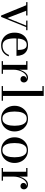

<svg xmlns="http://www.w3.org/2000/svg" viewBox="1293 -2083 800 3426"><g transform="rotate(90 1693.0 -370.0)"><path d="M518.5 -460V-437H463.5L282 10H257L73.5 -437H17.5V-460H256.5V-437H172L301 -102.5L436.5 -437H348V-460Z M788 10Q725 10 673.8 -18.8Q622.5 -47.5 592.5 -101.2Q562.5 -155 562.5 -230Q562.5 -305 590.5 -358.5Q618.5 -412 668 -440.8Q717.5 -469.5 781.5 -469.5Q853.5 -469.5 896.5 -441Q939.5 -412.5 958.2 -365.5Q977 -318.5 977 -264H630V-287H871.5Q871 -311.5 868.5 -339Q866 -366.5 857.5 -391.2Q849 -416 830.8 -431.5Q812.5 -447 781.5 -447Q746 -447 723.2 -429.5Q700.5 -412 687.8 -381.5Q675 -351 670 -312Q665 -273 665 -230Q665 -187 670.8 -148.2Q676.5 -109.5 690.5 -79.5Q704.5 -49.5 729.8 -32.2Q755 -15 793.5 -15Q858.5 -15 899.8 -46.8Q941 -78.5 959.5 -128H986Q966.5 -68.5 918 -29.2Q869.5 10 788 10Z M1210.5 -213Q1210.5 -256.5 1220.5 -301.2Q1230.5 -346 1250.2 -384.2Q1270 -422.5 1299 -446Q1328 -469.5 1365.5 -469.5Q1393.5 -469.5 1412.8 -459Q1432 -448.5 1441.8 -432Q1451.5 -415.5 1451.5 -396.5Q1451.5 -371 1436.2 -353Q1421 -335 1394.5 -335Q1368.5 -335 1352.8 -349.8Q1337 -364.5 1337 -387Q1337 -414.5 1355.2 -428.2Q1373.5 -442 1395 -442Q1410 -442 1422.8 -436.2Q1435.5 -430.5 1443 -420Q1450.5 -409.5 1450.5 -396.5H1427.5Q1427.5 -410.5 1418.5 -421.8Q1409.5 -433 1394.8 -439.5Q1380 -446 1363.5 -446Q1335 -446 1309.8 -425.8Q1284.5 -405.5 1265.2 -371.5Q1246 -337.5 1235 -296.5Q1224 -255.5 1224 -213ZM1224 -460V-23H1297V0H1070.5V-23H1137V-437H1070.5V-460Z M1692 -750V-23H1778V0H1516V-23H1602.5V-727H1516V-750Z M2097 10Q2026.5 10 1975 -23Q1923.5 -56 1895.5 -110.5Q1867.5 -165 1867.5 -230Q1867.5 -295 1895.5 -349.5Q1923.5 -404 1975 -436.8Q2026.5 -469.5 2097 -469.5Q2167.5 -469.5 2218.8 -436.8Q2270 -404 2297.8 -349.5Q2325.5 -295 2325.5 -230Q2325.5 -165 2297.8 -110.5Q2270 -56 2218.8 -23Q2167.5 10 2097 10ZM2097 -13Q2137 -13 2162.2 -33.2Q2187.5 -53.5 2200.8 -86.2Q2214 -119 2219 -157Q2224 -195 2224 -230Q2224 -265.5 2219 -303.2Q2214 -341 2200.8 -373.8Q2187.5 -406.5 2162.2 -426.8Q2137 -447 2097 -447Q2056.5 -447 2031.5 -426.8Q2006.5 -406.5 1993 -373.8Q1979.5 -341 1974.8 -303.2Q1970 -265.5 1970 -230Q1970 -195 1974.8 -157Q1979.5 -119 1993 -86.2Q2006.5 -53.5 2031.5 -33.2Q2056.5 -13 2097 -13Z M2659.5 10Q2589 10 2537.5 -23Q2486 -56 2458 -110.5Q2430 -165 2430 -230Q2430 -295 2458 -349.5Q2486 -404 2537.5 -436.8Q2589 -469.5 2659.5 -469.5Q2730 -469.5 2781.2 -436.8Q2832.5 -404 2860.2 -349.5Q2888 -295 2888 -230Q2888 -165 2860.2 -110.5Q2832.5 -56 2781.2 -23Q2730 10 2659.5 10ZM2659.5 -13Q2699.5 -13 2724.8 -33.2Q2750 -53.5 2763.2 -86.2Q2776.5 -119 2781.5 -157Q2786.5 -195 2786.5 -230Q2786.5 -265.5 2781.5 -303.2Q2776.5 -341 2763.2 -373.8Q2750 -406.5 2724.8 -426.8Q2699.5 -447 2659.5 -447Q2619 -447 2594 -426.8Q2569 -406.5 2555.5 -373.8Q2542 -341 2537.2 -303.2Q2532.5 -265.5 2532.5 -230Q2532.5 -195 2537.2 -157Q2542 -119 2555.5 -86.2Q2569 -53.5 2594 -33.2Q2619 -13 2659.5 -13Z M3117.5 -213Q3117.5 -256.5 3127.5 -301.2Q3137.5 -346 3157.2 -384.2Q3177 -422.5 3206 -446Q3235 -469.5 3272.5 -469.5Q3300.5 -469.5 3319.8 -459Q3339 -448.5 3348.8 -432Q3358.5 -415.5 3358.5 -396.5Q3358.5 -371 3343.2 -353Q3328 -335 3301.5 -335Q3275.5 -335 3259.8 -349.8Q3244 -364.5 3244 -387Q3244 -414.5 3262.2 -428.2Q3280.5 -442 3302 -442Q3317 -442 3329.8 -436.2Q3342.5 -430.5 3350 -420Q3357.5 -409.5 3357.5 -396.5H3334.5Q3334.5 -410.5 3325.5 -421.8Q3316.5 -433 3301.8 -439.5Q3287 -446 3270.5 -446Q3242 -446 3216.8 -425.8Q3191.5 -405.5 3172.2 -371.5Q3153 -337.5 3142 -296.5Q3131 -255.5 3131 -213ZM3131 -460V-23H3204V0H2977.5V-23H3044V-437H2977.5V-460Z"/></g></svg>

Font: BodoniModa 10 Custom
Style: Regular
Weight: 400
Designer: Owen Earl
Foundry: indestructible type
Version: Version 2.005